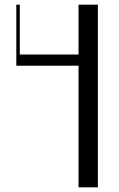

<svg xmlns="http://www.w3.org/2000/svg" viewBox="-20 -804 510 824"><path d="M317 -522H50V-784H65V-570H317V-784H400V0H317Z"/></svg>

Font: Facade Sud
Style: Regular
Weight: 100
Designer: Éléonore Fines
Foundry: Velvetyne Type Foundry
Version: Version 1.001;Glyphs 3.2 (3202)